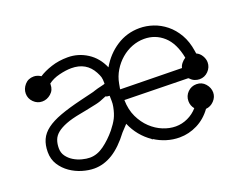

<svg xmlns="http://www.w3.org/2000/svg" viewBox="-87 -688 1118 870"><g transform="rotate(-20 471.5 -253.0)"><path d="M414 -275Q402 -275 395 -279L388 -276Q364 -265 343 -260.5Q322 -256 293 -250L262 -244Q218 -236 190 -225Q162 -214 145.5 -200.5Q129 -187 122.5 -169.5Q116 -152 116 -130Q116 -108 128 -91.5Q140 -75 158 -64Q176 -53 197 -47.5Q218 -42 235 -42Q270 -42 303 -66Q336 -90 365 -125Q385 -150 395.5 -170.5Q406 -191 412 -222Q415 -237 414.5 -250Q414 -263 414 -275ZM795 -320Q781 -393 741.5 -428.5Q702 -464 648 -464Q618 -464 589.5 -453Q561 -442 537 -421.5Q513 -401 496 -373Q479 -345 473 -312L470 -295Q469 -294 469 -286L765 -281Q767 -292 775.5 -302.5Q784 -313 795 -320ZM883 -266Q883 -242 865.5 -224Q848 -206 823 -206Q812 -206 800.5 -210.5Q789 -215 781 -224L776 -228L470 -234Q471 -187 488 -151.5Q505 -116 531 -91.5Q557 -67 588 -54.5Q619 -42 649 -42Q679 -42 707 -55Q735 -68 755 -91Q741 -108 741 -130Q741 -155 758.5 -172.5Q776 -190 801 -190Q827 -190 843.5 -171Q860 -152 860 -129Q860 -107 843.5 -89.5Q827 -72 804 -70Q775 -30 734 -9.5Q693 11 648 11Q616 11 585.5 1.5Q555 -8 529 -25Q527 -17 526 -26Q469 -65 441 -130L412 -99Q369 -42 326 -15.5Q283 11 237 11Q210 11 179.5 2Q149 -7 123 -25Q97 -43 80 -69.5Q63 -96 63 -131Q63 -165 74.5 -190.5Q86 -216 112 -235.5Q138 -255 180 -270.5Q222 -286 284 -301L342 -315Q346 -316 350 -317Q354 -318 359 -320Q374 -325 392.5 -329Q411 -333 411 -335Q411 -357 408 -367Q405 -377 397 -392Q365 -452 293 -452Q267 -452 234.5 -444Q202 -436 180 -419V-415Q180 -388 161 -371.5Q142 -355 119 -355Q95 -355 77.5 -372.5Q60 -390 60 -414Q60 -437 76.5 -456Q93 -475 120 -475Q137 -475 154 -464Q178 -480 214.5 -492Q251 -504 294 -504Q345 -504 388 -476.5Q431 -449 453 -398Q484 -452 534 -484.5Q584 -517 645 -517Q678 -517 710.5 -506Q743 -495 771 -472.5Q799 -450 819 -415.5Q839 -381 846 -334L848 -321Q864 -314 873.5 -298Q883 -282 883 -266Z"/></g></svg>

Font: Nelagoney
Style: Regular
Weight: 400
Designer: Kanati
Foundry: Kanati and Michael Everson
Version: Version 2.000